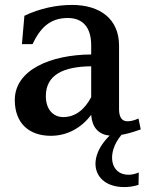

<svg xmlns="http://www.w3.org/2000/svg" viewBox="-20 -536 605 779"><path d="M272 -516C210 -516 141 -502 79 -472L69 -357H112C143 -422 182 -463 255 -463C315 -463 350 -426 350 -352V-315C186 -314 40 -253 40 -130C40 -37 97 15 186 15C253 15 310 -17 350 -70C353 -23 377 10 425 14C325 112 362 223 484 223C501 223 521 221 542 214L543 164C525 171 513 173 501 173C427 173 411 84 473 11C491 8 515 2 551 -11L542 -55C521 -46 509 -44 496 -44C475 -44 463 -61 463 -92V-351C463 -459 386 -516 272 -516ZM166 -146C166 -233 238 -266 350 -267V-142C323 -90 284 -61 237 -61C195 -61 166 -93 166 -146Z"/></svg>

Font: LT Superior Serif Semibold
Style: Regular
Weight: 600
Designer: Daniel Lyons
Foundry: LyonsType
Version: Version 2.120;FEAKit 1.0